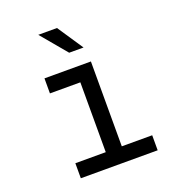

<svg xmlns="http://www.w3.org/2000/svg" viewBox="-148 -960 996 1080"><g transform="rotate(-20 350.0 -420.0)"><path d="M151 -598H429V-90H611V0H151V-90H333V-508H151ZM417 -686H331L202 -840H314Z"/></g></svg>

Font: Martian Mono Light
Style: Regular
Weight: 300
Monospace: yes
Designer: Roman Shamin
Foundry: Evil Martians
Version: Version 1.000; ttfautohint (v1.8.4.7-5d5b)